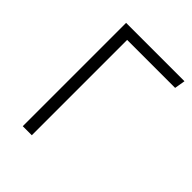

<svg xmlns="http://www.w3.org/2000/svg" viewBox="-196 -793 900 900"><g transform="rotate(45 254.0 -342.5)"><path d="M171 0H111V-685H498L489 -632H171Z"/></g></svg>

Font: Trujillo Light
Style: Regular
Weight: 300
Designer: Fira Sans original fonts by bBox Type GmbH, Carrois Corporate GbR, & Edenspiekermann AG / Changes by Cristiano Sobral
Foundry: Fira Sans original fonts by bBox Type GmbH, Carrois Corporate GbR, & Edenspiekermann AG / Changes by Cristiano Sobral
Version: Version 4.301;July 28, 2020;FontCreator 13.0.0.2655 64-bit